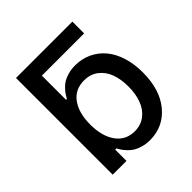

<svg xmlns="http://www.w3.org/2000/svg" viewBox="-198 -869 1021 1021"><g transform="rotate(-45 313.0 -358.0)"><path d="M349.1 -552.6Q398.4 -552.6 440.5 -533.4Q482.6 -514.2 513.1 -478.7Q543.7 -443.2 560.9 -389.9Q578.1 -336.6 578.1 -271.7Q578.1 -141.7 514.6 -65.5Q451 10.7 350.1 10.7Q321.7 10.7 297.4 3.7Q273.1 -3.2 257.3 -12.6Q241.5 -22 227.6 -36.6Q213.8 -51.1 206.9 -61.3Q199.9 -71.4 192.5 -84.9H183.6V0H79.9V-727.3H503.9V-638.8H186.1V-457H192.5Q200.3 -470.9 206.3 -480.3Q212.4 -489.7 226.4 -504.8Q240.4 -519.9 255.7 -529.1Q271 -538.4 295.6 -545.5Q320.3 -552.6 349.1 -552.6ZM326.3 -79.9Q372.5 -79.9 405.7 -105.5Q438.9 -131 454.9 -174.2Q470.9 -217.3 470.9 -272.7Q470.9 -327.8 455.1 -370Q439.3 -412.3 406.2 -437.3Q373.2 -462.4 326.3 -462.4Q258.2 -462.4 221.1 -411.2Q183.9 -360.1 183.9 -272.7Q183.9 -185 221.6 -132.5Q259.2 -79.9 326.3 -79.9Z"/></g></svg>

Font: TID UI Medium
Style: Regular
Weight: 500
Designer: The TID Project Authors
Foundry: Bakken & Bæck
Version: Version 1.001;hotconv 1.0.109;makeotfexe 2.5.65596